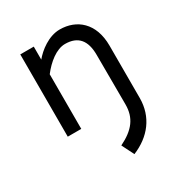

<svg xmlns="http://www.w3.org/2000/svg" viewBox="-176 -618 923 987"><g transform="rotate(-30 285.5 -124.5)"><path d="M83 -488.3V0H163.1V-324.2C202.1 -375 256.8 -419.9 308.6 -419.9C385.7 -419.9 421.9 -375 421.9 -290L422.9 0V4.9C422.9 84 384.8 134.8 298.8 176.8L335 249C437.5 207 502.9 125 502.9 12.7V-297.9C502.9 -432.6 421.9 -498 322.3 -498C255.9 -498 194.3 -449.2 163.1 -411.1V-488.3Z"/></g></svg>

Font: Sen-gleads
Style: Italic
Weight: 400
Designer: Kosal Sen, Philatype
Foundry: Philatype
Version: Version 1.004; ttfautohint (v1.8.3)